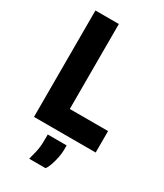

<svg xmlns="http://www.w3.org/2000/svg" viewBox="-232 -817 971 1136"><g transform="rotate(30 253.0 -249.0)"><path d="M69 0V-727H229V-146.5H490.5V0ZM168 228.5Q173.5 209.5 182.5 172Q191.5 134.5 191.5 86.5V49.5H320.5V83.5Q320.5 102.5 314.8 132.2Q309 162 299.5 189.2Q290 216.5 279.5 228.5Z"/></g></svg>

Font: Spline Sans
Style: Bold
Weight: 700
Designer: Eben Sorkin, Mirko Velimirovic
Foundry: Sorkin Type
Version: Version 1.000; ttfautohint (v1.8.3)